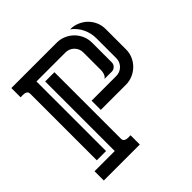

<svg xmlns="http://www.w3.org/2000/svg" viewBox="-166 -794 945 945"><g transform="rotate(-45 306.0 -322.0)"><path d="M355 -643.6Q380.4 -643.6 402.8 -633.8Q425.3 -624 441.9 -607.4Q458.5 -590.8 468.3 -568.4Q478 -545.9 478 -520.5V-383.3Q478 -370.1 468.3 -360.6Q458.5 -351.1 445.3 -351.1H395Q405.3 -357.9 409.4 -369.9Q413.6 -381.8 413.6 -393.1V-517.6Q413.6 -530.3 408.7 -541.5Q403.8 -552.7 395.5 -561Q387.2 -569.3 376 -574.2Q364.7 -579.1 352.1 -579.1H149.4V-94.7H85V-557.6Q85 -567.4 80.1 -572Q75.2 -576.7 68.4 -578.1Q61.5 -579.6 53.5 -579.3Q45.4 -579.1 39.1 -579.1V-643.6ZM244.1 -85.9Q244.1 -76.2 248.8 -71.8Q253.4 -67.4 260.5 -65.7Q267.6 -64 275.4 -64.2Q283.2 -64.5 289.6 -64.5V0H39.1V-64.5H179.7V-548.8H244.1ZM572.8 -378.9Q572.8 -353.5 563 -331.3Q553.2 -309.1 536.4 -292.5Q519.5 -275.9 497.1 -266.1Q474.6 -256.3 449.7 -256.3H274.4V-320.3H446.8Q459.5 -320.3 470.7 -325.2Q481.9 -330.1 490.2 -338.4Q498.5 -346.7 503.4 -357.9Q508.3 -369.1 508.3 -381.8V-520.5Q508.3 -557.1 492.7 -589.4Q477.1 -621.6 447.8 -643.6Q473.6 -643.6 496.3 -634Q519 -624.5 536.1 -607.9Q553.2 -591.3 563 -568.8Q572.8 -546.4 572.8 -520.5Z"/></g></svg>

Font: Isar CAT
Style: Regular
Weight: 400
Designer: Digitized by Peter Wiegel
Foundry: CAT-Fonts, Peter Wiegel
Version: Version 1.000; ttfautohint (v1.3)